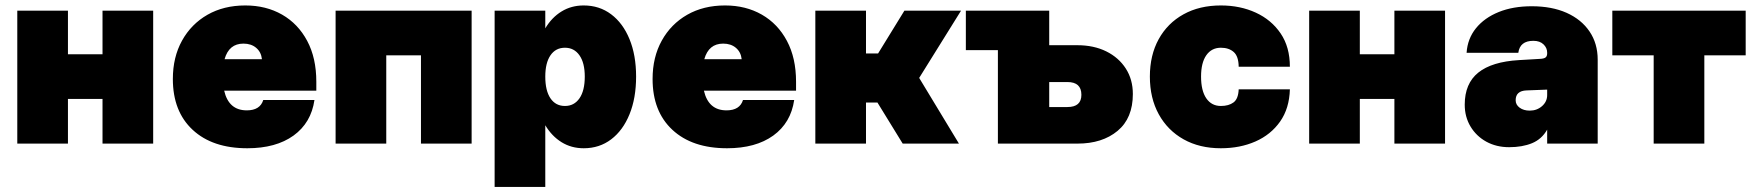

<svg xmlns="http://www.w3.org/2000/svg" viewBox="-20 -540 6609 722"><path d="M45 -500H235.5V-336H365.5V-500H556V0H365.5V-168H235.5V0H45Z M630 -243Q630 -325 664.5 -387.2Q699 -449.5 760.2 -484.5Q821.5 -519.5 902.5 -519.5Q980.5 -519.5 1040.8 -485Q1101 -450.5 1135.2 -386.2Q1169.5 -322 1169.5 -232.5V-199H823Q840 -125 908 -125Q958 -125 970 -164H1162.5Q1150 -78 1083.8 -30.2Q1017.5 17.5 910 17.5Q779 17.5 704.5 -51.8Q630 -121 630 -243ZM895.5 -376Q841 -376 824.5 -317.5H965Q962 -344.5 943.2 -360.2Q924.5 -376 895.5 -376Z M1242 -500H1753.5V0H1563V-332H1432.5V0H1242Z M1840 -500H2030.5V-433.5Q2055 -474.5 2091.8 -497Q2128.5 -519.5 2175 -519.5Q2234 -519.5 2278.2 -486.2Q2322.5 -453 2347.2 -392.8Q2372 -332.5 2372 -252Q2372 -171 2347.2 -110.2Q2322.5 -49.5 2278.2 -16Q2234 17.5 2175 17.5Q2128.5 17.5 2091.8 -5.2Q2055 -28 2030.5 -69V163H1840ZM2179 -252Q2179 -303.5 2159 -332Q2139 -360.5 2104.5 -360.5Q2069.5 -360.5 2050 -332Q2030.5 -303.5 2030.5 -252Q2030.5 -199 2050 -170.2Q2069.5 -141.5 2104.5 -141.5Q2139 -141.5 2159 -170.2Q2179 -199 2179 -252Z M2434 -243Q2434 -325 2468.5 -387.2Q2503 -449.5 2564.2 -484.5Q2625.5 -519.5 2706.5 -519.5Q2784.5 -519.5 2844.8 -485Q2905 -450.5 2939.2 -386.2Q2973.5 -322 2973.5 -232.5V-199H2627Q2644 -125 2712 -125Q2762 -125 2774 -164H2966.5Q2954 -78 2887.8 -30.2Q2821.5 17.5 2714 17.5Q2583 17.5 2508.5 -51.8Q2434 -121 2434 -243ZM2699.5 -376Q2645 -376 2628.5 -317.5H2769Q2766 -344.5 2747.2 -360.2Q2728.5 -376 2699.5 -376Z M3046 -500H3236.5V-339H3282L3381 -500H3594L3436.5 -247L3586 0H3374.5L3279.5 -154.5H3236.5V0H3046Z M4031 -370Q4093 -370 4140 -346.8Q4187 -323.5 4213.5 -282.2Q4240 -241 4240 -186.5Q4240 -95.5 4182.5 -47.8Q4125 0 4032 0H3732.5V-351.5H3612V-500H3925.5V-370ZM3994 -137.5Q4046.5 -137.5 4046.5 -183.5Q4046.5 -231.5 3994 -231.5H3925.5V-137.5Z M4304 -252Q4304 -332.5 4337.2 -392.8Q4370.5 -453 4430.5 -486.2Q4490.5 -519.5 4571 -519.5Q4643.5 -519.5 4702.2 -492.5Q4761 -465.5 4795.8 -414.2Q4830.5 -363 4830.5 -289H4638Q4637.5 -328.5 4619.2 -344.5Q4601 -360.5 4571 -360.5Q4536 -360.5 4516.2 -332.2Q4496.5 -304 4496.5 -252Q4496.5 -199 4516.2 -170.2Q4536 -141.5 4571 -141.5Q4600.5 -141.5 4618.5 -154.8Q4636.5 -168 4638 -204H4830.5Q4828.5 -132.5 4793.8 -83Q4759 -33.5 4701 -8Q4643 17.5 4571 17.5Q4491 17.5 4431 -16Q4371 -49.5 4337.5 -110.2Q4304 -171 4304 -252Z M4903 -500H5093.5V-336H5223.5V-500H5414V0H5223.5V-168H5093.5V0H4903Z M5988 -315.5V0H5798V-52.5Q5777.5 -16.5 5741 -1.5Q5704.5 13.5 5655 13.5Q5607 13.5 5569.2 -7.2Q5531.5 -28 5509.8 -64.2Q5488 -100.5 5488 -146.5Q5488 -226 5539 -267Q5590 -308 5692 -314L5769 -318.5Q5785.5 -319 5791.8 -323.8Q5798 -328.5 5798 -339.5V-342Q5798 -360 5784.2 -373.2Q5770.5 -386.5 5746 -386.5Q5695.5 -386.5 5689.5 -341.5H5495Q5498.5 -394.5 5530.2 -433.8Q5562 -473 5615.8 -494.8Q5669.5 -516.5 5740 -516.5Q5815.5 -516.5 5871 -491.8Q5926.5 -467 5957.2 -421.8Q5988 -376.5 5988 -315.5ZM5679.5 -163Q5679.5 -146 5694.5 -135Q5709.5 -124 5732.5 -124Q5759.5 -124 5778.8 -141Q5798 -158 5798 -182.5V-203L5720.5 -200Q5679.5 -198.5 5679.5 -163Z M6544.5 -500V-332H6389V0H6198.5V-332H6043V-500Z"/></svg>

Font: Overused Grotesk Black
Style: Regular
Weight: 900
Version: Version 0.004